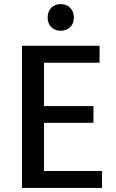

<svg xmlns="http://www.w3.org/2000/svg" viewBox="-20 -919 568 943"><path d="M278 -768C242 -768 214 -792 214 -833C214 -874 242 -899 278 -899C314 -899 343 -874 343 -833C343 -792 314 -768 278 -768ZM481 4H88V-694H469V-611H196V-398H439V-316H196V-79H481Z"/></svg>

Font: Repo Medium
Style: Regular
Weight: 500
Designer: Stefan Peev
Foundry: Context Ltd
Version: Version 1.502